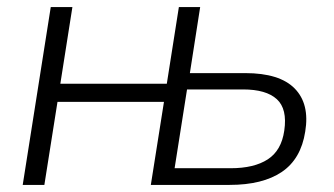

<svg xmlns="http://www.w3.org/2000/svg" viewBox="-20 -521 941 541"><path d="M44 0 123 -501H184L150 -285H450L484 -501H544L515 -315H671Q768 -315 810.5 -271.5Q853 -228 840 -150Q828 -73 774 -36.5Q720 0 627 0H405L442 -234H142L105 0ZM472 -47H630Q696 -47 734.5 -72Q773 -97 781 -153Q790 -214 760 -241.5Q730 -269 665 -269H507Z"/></svg>

Font: Mulish Light
Style: Italic
Weight: 300
Italic angle: -9°
Designer: Vernon Adams
Foundry: Vernon Adams
Version: Version 3.603; ttfautohint (v1.8.3)